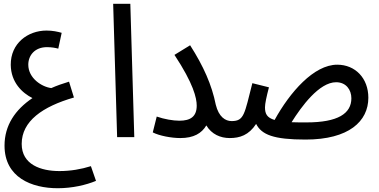

<svg xmlns="http://www.w3.org/2000/svg" viewBox="-20 -727 2010 1018"><path d="M286 271C363 271 436 254 489 232L462 154C411 170 355 180 295 180C197 180 95 146 95 36C95 -85 206 -162 372 -210L346 -294C313 -284 281 -273 252 -260C202 -266 130 -312 130 -384C130 -433 164 -477 229 -477C254 -477 275 -473 289 -469L307 -553C286 -559 259 -565 227 -565C127 -565 36 -497 37 -383C38 -290 98 -234 152 -207C60 -145 4 -62 4 45C4 214 148 271 286 271Z M601 0H692L671 -707H580Z M931 -87C898 -87 851 -95 811 -109L790 -25C825 -7 889 5 936 5C1007 5 1049 -20 1074 -62C1102 -15 1149 5 1198 5C1239 5 1254 -15 1254 -42C1254 -68 1240 -85 1208 -85C1175 -85 1140 -107 1124 -172C1103 -277 1059 -376 988 -487L905 -436C1006 -283 1023 -207 1023 -167C1023 -108 989 -87 931 -87Z M1600 13C1830 13 1933 -84 1933 -209C1933 -312 1864 -384 1768 -384C1644 -384 1517 -238 1436 -91C1395 -103 1385 -124 1385 -158C1385 -177 1393 -215 1406 -264L1318 -286C1276 -122 1275 -85 1208 -85L1198 5C1251 5 1299 -10 1338 -70C1367 -13 1430 13 1600 13ZM1762 -291C1815 -291 1843 -251 1843 -206C1843 -125 1772 -78 1605 -78C1575 -78 1548 -78 1526 -79C1578 -162 1672 -291 1762 -291Z"/></svg>

Font: Noto Sans Arabic UI XCn Md
Style: Regular
Weight: 500
Width: 2
Designer: Monotype Design Team, Nadine Chahine and Nizar Qandah
Foundry: Monotype Imaging Inc.
Version: Version 2.010